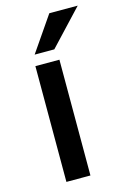

<svg xmlns="http://www.w3.org/2000/svg" viewBox="-115 -795 559 849"><g transform="rotate(-15 165.0 -370.0)"><path d="M80 -530H190V0H80ZM200 -740H330L180 -580H90Z"/></g></svg>

Font: .
Style: 
Weight: 500
Designer: A.Korolkova, Vitaly Kuzmin
Foundry: ParaType Ltd
Version: Version 1.000; Glyphs 3.2, build 3192.0